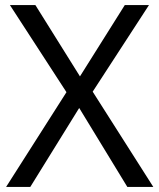

<svg xmlns="http://www.w3.org/2000/svg" viewBox="-20 -734 626 754"><path d="M582 0H480L291 -310L99 0H4L241 -372L19 -714H119L294 -434L470 -714H565L344 -374Z"/></svg>

Font: Noto Serif Ottoman Siyaq
Style: Regular
Weight: 400
Designer: Sérgio Martins
Version: Version 1.005; ttfautohint (v1.8.4.7-5d5b)